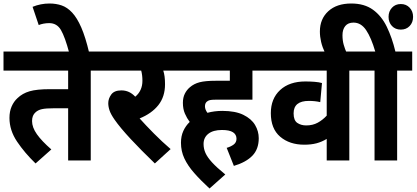

<svg xmlns="http://www.w3.org/2000/svg" viewBox="-20 -916 2378 1096"><path d="M498 -513V0H369V-298H289Q242 -298 219.5 -293Q197 -288 183 -275Q163 -258 163 -225Q163 -189 190.5 -150Q218 -111 273 -63L183 17Q121 -43 77.5 -107.5Q34 -172 34 -243Q34 -280 46.5 -308.5Q59 -337 80 -356Q108 -383 149 -395Q190 -407 266 -407H369V-513H0V-622H583V-513Z M375 -615Q351 -705 328 -744.5Q305 -784 261 -784Q244 -784 228.5 -781Q213 -778 201 -773L166 -877Q212 -896 263 -896Q300 -896 332 -885Q364 -874 392 -844Q420 -814 444 -759Q468 -704 489 -615Z M954 -65 864 17Q786 -58 726 -122.5Q666 -187 634 -233Q613 -263 605.5 -285Q598 -307 598 -327Q598 -353 615 -376.5Q632 -400 673 -400Q719 -400 752 -364Q793 -398 793 -455Q793 -487 786 -513H570V-622H987V-513H912Q917 -498 919.5 -479Q922 -460 922 -435Q922 -364 884 -316Q846 -268 777 -240Q812 -201 858.5 -154Q905 -107 954 -65Z M1274 -72Q1298 -79 1314 -91Q1330 -103 1330 -124Q1330 -148 1310 -161Q1290 -174 1247 -174Q1197 -174 1169.5 -152.5Q1142 -131 1142 -94Q1142 -67 1153 -42.5Q1164 -18 1190.5 11Q1217 40 1266 80L1176 160Q1125 113 1088.5 71.5Q1052 30 1032.5 -11.5Q1013 -53 1013 -101Q1013 -139 1026.5 -168.5Q1040 -198 1063 -220Q1047 -241 1035.5 -267.5Q1024 -294 1024 -329Q1024 -359 1035 -381Q1046 -403 1064 -418Q1087 -438 1119.5 -446.5Q1152 -455 1213 -455H1292V-513H973V-622H1506V-513H1421V-347H1212Q1188 -347 1178 -344.5Q1168 -342 1161 -336Q1150 -327 1150 -309Q1150 -291 1164 -272Q1204 -283 1249 -283Q1323 -283 1369 -260.5Q1415 -238 1436 -202.5Q1457 -167 1457 -127Q1457 -65 1421 -27.5Q1385 10 1315 31Z M2060 -513H1974V0H1845V-123Q1817 -106 1786.5 -98Q1756 -90 1717 -90Q1633 -90 1579.5 -135.5Q1526 -181 1526 -270Q1526 -353 1579 -402Q1632 -451 1723 -451Q1750 -451 1775.5 -449Q1801 -447 1818 -442L1808 -333Q1779 -340 1743 -340Q1656 -340 1656 -269Q1656 -229 1677 -214.5Q1698 -200 1728 -200Q1765 -200 1793.5 -215.5Q1822 -231 1845 -256V-513H1493V-622H2060Z M1835 -615Q1820 -647 1813 -677Q1806 -707 1806 -736Q1806 -808 1854 -852Q1902 -896 1985 -896Q2060 -896 2109 -860.5Q2158 -825 2188 -763Q2218 -701 2237 -622H2333V-513H2247V0H2118V-513H2046V-622H2122Q2099 -701 2070 -744Q2041 -787 1998 -787Q1967 -787 1951 -767.5Q1935 -748 1935 -715Q1935 -685 1942 -660.5Q1949 -636 1959 -614ZM2198 -820Q2198 -851 2217.5 -872Q2237 -893 2268 -893Q2299 -893 2318.5 -872Q2338 -851 2338 -820Q2338 -788 2318.5 -767.5Q2299 -747 2268 -747Q2237 -747 2217.5 -767.5Q2198 -788 2198 -820Z"/></svg>

Font: Noto Sans SemiCondensed
Style: Bold
Weight: 700
Width: 4
Designer: Monotype Design Team
Foundry: Monotype Imaging Inc.
Version: Version 2.013; ttfautohint (v1.8.4.7-5d5b)